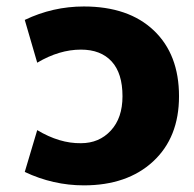

<svg xmlns="http://www.w3.org/2000/svg" viewBox="-20 -555 592 587"><path d="M93.8 -157.2Q162.1 -116.2 227.5 -117.2Q283.2 -117.2 318.8 -155.8Q354.5 -194.3 354.5 -260.7Q354.5 -331.1 321.3 -367.2Q288.1 -403.3 227.5 -403.3Q161.1 -403.3 93.8 -363.3L55.7 -494.1Q141.6 -535.2 236.3 -535.2Q373 -535.2 450.2 -461.9Q527.3 -388.7 527.3 -260.7Q527.3 -134.8 448.2 -61.5Q369.1 11.7 236.3 11.7Q142.6 11.7 55.7 -29.3Z"/></svg>

Font: Gen Shin Gothic Heavy
Style: Bold
Weight: 900
Designer: [Source Han Sans]
Ryoko NISHIZUKA  (kana & ideographs); Paul D. Hunt (Latin, Greek & Cyrillic); Wenlong ZHANG  (bopomofo
Version: Version 1.002.20150607